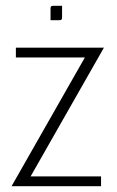

<svg xmlns="http://www.w3.org/2000/svg" viewBox="-20 -645 405 665"><path d="M155 -575V-614Q155 -621 157 -623Q159 -625 166 -625H195V-586Q195 -579 193 -577Q191 -575 184 -575ZM20 0 274 -446H35V-480H340L86 -34H330V0Z"/></svg>

Font: Glametrix
Style: Light
Weight: 300
Designer: gluk
Foundry: gluk
Version: Version 0.40